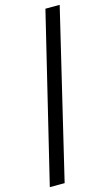

<svg xmlns="http://www.w3.org/2000/svg" viewBox="-134 -807 555 975"><g transform="rotate(-15 144.0 -319.5)"><path d="M0 121 213 -760H288L78 121Z"/></g></svg>

Font: Noto Serif ExtraBold
Style: Regular
Weight: 800
Designer: Monotype Design Team
Foundry: Monotype Imaging Inc.
Version: Version 2.014